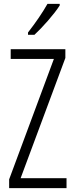

<svg xmlns="http://www.w3.org/2000/svg" viewBox="-20 -967 382 987"><path d="M287 -939V-947H224C196 -898 165 -853 124 -800V-788H157C197 -825 258 -893 287 -939ZM322 0V-51H86L316 -669V-714H35V-664H257L27 -45V0Z"/></svg>

Font: Noto Sans Arabic UI XCn Lt
Style: Regular
Weight: 300
Width: 2
Designer: Monotype Design Team, Nadine Chahine and Nizar Qandah
Foundry: Monotype Imaging Inc.
Version: Version 2.010